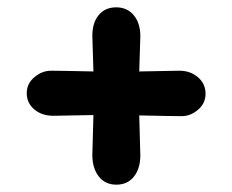

<svg xmlns="http://www.w3.org/2000/svg" viewBox="-20 -630 632 524"><path d="M235 -435 232 -532Q232 -568 249.5 -589Q267 -610 297 -610Q327 -610 345 -588.5Q363 -567 363 -531L360 -435L469 -437Q500 -437 520.5 -419Q541 -401 541 -374.5Q541 -348 520.5 -330.5Q500 -313 476 -313Q452 -313 360 -315L363 -206Q363 -170 345.5 -148Q328 -126 297.5 -126Q267 -126 249.5 -148.5Q232 -171 232 -207L235 -316L126 -314Q94 -314 73.5 -331.5Q53 -349 53 -375.5Q53 -402 74 -419.5Q95 -437 119 -437Q143 -437 235 -435Z"/></svg>

Font: Delius Unicase
Style: Bold
Weight: 700
Designer: Natalia Raices
Foundry: Natalia Raices
Version: Version 1.001